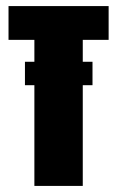

<svg xmlns="http://www.w3.org/2000/svg" viewBox="-20 -611 385 631"><path d="M93 0V-480H8V-591H337V-480H252V0ZM62 -331V-408H284V-331Z"/></svg>

Font: Alumni Sans Thin Black
Style: Regular
Weight: 900
Version: Version 1.018